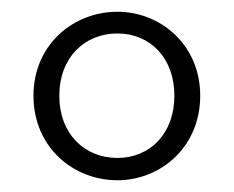

<svg xmlns="http://www.w3.org/2000/svg" viewBox="-20 -779 398 327"><path d="M180 -510C124 -510 81 -551 81 -616C81 -681 124 -722 180 -722C235 -722 277 -681 277 -616C277 -551 235 -510 180 -510ZM180 -472C253 -472 321 -528 321 -616C321 -703 253 -759 180 -759C105 -759 37 -703 37 -616C37 -528 105 -472 180 -472Z"/></svg>

Font: Noto Serif KR
Style: Bold
Weight: 700
Designer: Ryoko NISHIZUKA 西塚涼子 (kana & ideographs); Frank Grießhammer (Latin, Greek & Cyrillic); Wenlong ZHANG 张文龙 (bopomofo); San
Foundry: Adobe
Version: Version 2.001;hotconv 1.1.0;makeotfexe 2.6.0